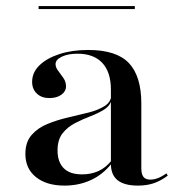

<svg xmlns="http://www.w3.org/2000/svg" viewBox="-20 -589 583 621"><path d="M338.7 -207.3V-299.2Q338.7 -355.6 310.9 -385.5Q283.1 -415.3 230.6 -415.3Q200 -415.3 179.8 -405.6Q159.7 -396 159.7 -381.5Q159.7 -371 168.1 -360.1Q176.6 -349.2 185.1 -336.7Q193.5 -324.2 193.5 -309.7Q193.5 -293.5 178.6 -282.7Q163.7 -271.8 139.5 -271.8Q114.5 -271.8 99.2 -286.3Q83.9 -300.8 83.9 -324.2Q83.9 -354.8 107.7 -377.8Q131.5 -400.8 172.2 -414.1Q212.9 -427.4 265.3 -427.4Q356.5 -427.4 396.8 -385.1Q437.1 -342.7 437.1 -254V-207.3ZM188.7 11.3Q130.6 11.3 96.4 -16.1Q62.1 -43.5 62.1 -91.1Q62.1 -129 81.9 -152Q101.6 -175 133.1 -187.9Q164.5 -200.8 199.6 -208.9Q234.7 -216.9 266.5 -225Q298.4 -233.1 319 -246.4Q339.5 -259.7 340.3 -282.3L341.1 -266.9Q336.3 -246.8 316.9 -234.7Q297.6 -222.6 272.2 -212.9Q246.8 -203.2 222.6 -190.7Q198.4 -178.2 182.3 -157.7Q166.1 -137.1 166.1 -102.4Q166.1 -65.3 185.9 -45.2Q205.6 -25 245.2 -25Q275 -25 298.8 -35.9Q322.6 -46.8 341.9 -71V-61.3Q313.7 -25 274.6 -6.9Q235.5 11.3 188.7 11.3ZM437.1 -44.4Q437.1 -25.8 444 -16.9Q450.8 -8.1 466.1 -8.1Q478.2 -8.1 490.7 -12.9Q503.2 -17.7 518.5 -28.2L522.6 -21Q500 -4 477.4 3.6Q454.8 11.3 425.8 11.3Q382.3 11.3 360.5 -6Q338.7 -23.4 338.7 -58.9V-207.3H437.1ZM104.8 -559.7V-569.4H416.1V-559.7Z"/></svg>

Font: Playfair 144pt SemiExpanded SemiBold
Style: Regular
Weight: 600
Width: 6
Designer: Claus Eggers Sørensen
Foundry: Claus Eggers Sørensen
Version: Version 2.203